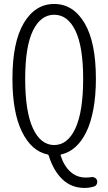

<svg xmlns="http://www.w3.org/2000/svg" viewBox="-20 -760 540 957"><path d="M105.5 -367.2Q105.5 -204.1 144 -120.6Q182.6 -37.1 250 -37.1Q317.4 -37.1 356 -120.6Q394.5 -204.1 394.5 -367.2Q394.5 -527.3 356 -606.9Q317.4 -686.5 250 -686.5Q182.6 -686.5 144 -606.9Q105.5 -527.3 105.5 -367.2ZM433.6 123Q443.4 121.1 452.1 125.5Q460.9 129.9 463.9 139.6Q464.8 143.6 464.8 146.5Q464.8 153.3 461.9 158.2Q457 168 447.3 169.9Q424.8 176.8 402.3 176.8Q335 176.8 290 132.8Q245.1 88.9 222.7 14.6Q220.7 10.7 216.8 9.8Q136.7 -6.8 89.4 -103.5Q42 -200.2 42 -367.2Q42 -549.8 98.6 -645Q155.3 -740.2 250 -740.2Q344.7 -740.2 401.4 -645Q458 -549.8 458 -367.2Q458 -283.2 445.3 -215.3Q432.6 -147.5 409.7 -101.1Q386.7 -54.7 355.5 -26.9Q324.2 1 285.2 9.8Q281.2 10.7 282.2 14.6Q298.8 67.4 331.1 96.2Q363.3 125 407.2 125Q421.9 125 433.6 123Z"/></svg>

Font: Gen Jyuu Gothic L Monospace Light
Style: Regular
Weight: 300
Designer: [Source Han Sans]
Ryoko NISHIZUKA  (kana & ideographs); Paul D. Hunt (Latin, Greek & Cyrillic); Wenlong ZHANG  (bopomofo
Version: Version 1.002.20150607